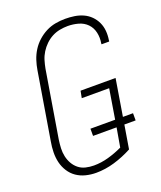

<svg xmlns="http://www.w3.org/2000/svg" viewBox="-139 -831 778 928"><g transform="rotate(-20 250.0 -367.5)"><path d="M195 8Q168 8 142 1.5Q116 -5 95 -19.5Q74 -34 60 -56Q46 -78 40 -103Q34 -128 34.5 -155.5Q35 -183 40 -210L97 -555Q101 -580 109 -604.5Q117 -629 131 -651.5Q145 -674 165 -692Q185 -710 208.5 -722Q232 -734 257.5 -738.5Q283 -743 307 -743Q331 -743 354.5 -739.5Q378 -736 399 -726.5Q420 -717 436 -701Q452 -685 461.5 -664.5Q471 -644 473 -620.5Q475 -597 471 -573Q471 -571 471 -570Q471 -569 470 -567H431Q431 -568 431 -569Q431 -570 431 -572Q436 -600 430 -627Q424 -654 406 -672.5Q388 -691 361.5 -698.5Q335 -706 307 -706Q287 -706 266 -702Q245 -698 226 -688Q207 -678 191 -662.5Q175 -647 163.5 -628.5Q152 -610 146 -590Q140 -570 136 -549L79 -204Q76 -183 75 -161.5Q74 -140 78.5 -119.5Q83 -99 93 -81.5Q103 -64 118.5 -51.5Q134 -39 154.5 -34Q175 -29 197 -29Q234 -29 271.5 -39.5Q309 -50 345 -67L362 -165H241V-202H368L393 -355H252L259 -391H439L408 -202H460V-165H402L382 -44Q337 -20 289.5 -6Q242 8 195 8Z"/></g></svg>

Font: Iosevka SS04 Extralight
Style: Italic
Weight: 200
Italic angle: -9°
Monospace: yes
Designer: Belleve Invis
Foundry: Belleve Invis
Version: Version 19.0.0; ttfautohint (v1.8.4)